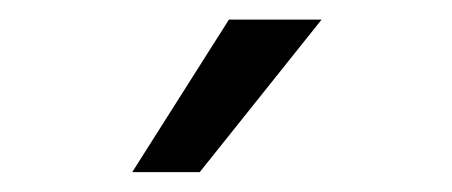

<svg xmlns="http://www.w3.org/2000/svg" viewBox="-20 -818 461 196"><path d="M115 -642.3 213.7 -798H308.3L183.9 -642.3Z"/></svg>

Font: Hind Variable Light
Style: Regular
Weight: 300
Designer: Manushi Parikh, Satya Rajpurohit
Foundry: Indian Type Foundry
Version: Version 3.000